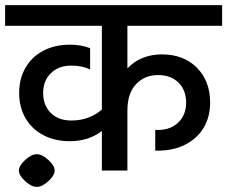

<svg xmlns="http://www.w3.org/2000/svg" viewBox="-30 -668 890 752"><path d="M840 -567H469V-400Q494 -427 528.5 -441Q563 -455 604 -455Q689 -455 741 -403Q793 -351 793 -266Q793 -210 767.5 -167.5Q742 -125 695.5 -101.5Q649 -78 589 -78H578V-159H589Q638 -159 668.5 -188.5Q699 -218 699 -266Q699 -315 669 -344.5Q639 -374 589 -374Q536 -374 502.5 -338Q469 -302 469 -235V0H369V-155Q317 -115 244 -115Q185 -115 140 -138.5Q95 -162 70 -205Q45 -248 45 -304Q45 -360 70 -403Q95 -446 140 -469.5Q185 -493 244 -493Q289 -493 323 -479V-396Q292 -411 249 -411Q200 -411 169.5 -381.5Q139 -352 139 -304Q139 -255 169 -225.5Q199 -196 249 -196Q287 -196 317.5 -208Q348 -220 369 -239V-567H-10V-648H840ZM44 0Q44 -19 68.5 -41.5Q93 -64 114 -64Q135 -64 159.5 -41.5Q184 -19 184 0Q184 19 159.5 41.5Q135 64 114 64Q93 64 68.5 41.5Q44 19 44 0Z"/></svg>

Font: Madhuban
Style: Regular
Weight: 400
Designer: jaikishan Patel
Foundry: MagicType
Version: Version 1.000